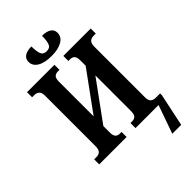

<svg xmlns="http://www.w3.org/2000/svg" viewBox="-326 -1026 1343 1343"><g transform="rotate(-45 345.0 -354.5)"><path d="M324 -771Q256 -771 218 -794Q180 -817 180 -857Q180 -887 204 -903Q228 -919 271 -919Q271 -869 281 -844Q291 -819 324 -819Q356 -819 366 -844Q376 -869 376 -919Q419 -919 443.5 -903.5Q468 -888 468 -857Q468 -817 429.5 -794Q391 -771 324 -771ZM23 0V-50H46Q68 -50 81.5 -62.5Q95 -75 95 -108V-607Q95 -640 80.5 -652Q66 -664 44 -664H23V-714H294V-664H277Q256 -664 244.5 -652Q233 -640 233 -607V-265L444 -555V-606Q444 -639 432.5 -651.5Q421 -664 399 -664H382V-714H653V-664H631Q609 -664 595 -651.5Q581 -639 581 -606V-106Q581 -74 595 -62Q609 -50 631 -50H675V-31L624 210H536L610 0H382V-50H399Q421 -50 432.5 -62.5Q444 -75 444 -108V-459L233 -169V-108Q233 -75 244.5 -62.5Q256 -50 277 -50H294V0Z"/></g></svg>

Font: Noto Serif ExtraCondensed
Style: Bold
Weight: 700
Width: 2
Designer: Monotype Design Team
Foundry: Monotype Imaging Inc.
Version: Version 2.014; ttfautohint (v1.8.4.7-5d5b)